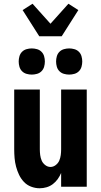

<svg xmlns="http://www.w3.org/2000/svg" viewBox="-20 -999 540 1027"><path d="M192 8Q169 8 146.5 -0.5Q124 -9 108 -26Q92 -43 82 -64Q72 -85 66 -107.5Q60 -130 58 -153.5Q56 -177 56 -200V-520H193V-200Q193 -185 195 -169.5Q197 -154 203 -140Q209 -126 222 -116Q235 -106 250 -106Q265 -106 278 -116Q291 -126 297 -140Q303 -154 305 -169.5Q307 -185 307 -200V-520H444V0H307V-74Q300 -57 289 -41.5Q278 -26 263 -14.5Q248 -3 229.5 2.5Q211 8 192 8ZM350 -600Q336 -600 322 -604Q308 -608 298 -618Q288 -628 284 -642Q280 -656 280 -670Q280 -684 284 -698Q288 -712 298 -722Q308 -732 322 -736Q336 -740 350 -740Q364 -740 378 -736Q392 -732 402 -722Q412 -712 416 -698Q420 -684 420 -670Q420 -656 416 -642Q412 -628 402 -618Q392 -608 378 -604Q364 -600 350 -600ZM150 -600Q136 -600 122 -604Q108 -608 98 -618Q88 -628 84 -642Q80 -656 80 -670Q80 -684 84 -698Q88 -712 98 -722Q108 -732 122 -736Q136 -740 150 -740Q164 -740 178 -736Q192 -732 202 -722Q212 -712 216 -698Q220 -684 220 -670Q220 -656 216 -642Q212 -628 202 -618Q192 -608 178 -604Q164 -600 150 -600ZM190 -805 101 -945 154 -979 250 -872 346 -979 399 -945 310 -805Z"/></svg>

Font: Iosevka Curly Heavy
Style: Regular
Weight: 900
Monospace: yes
Designer: Belleve Invis
Foundry: Belleve Invis
Version: Version 22.1.2; ttfautohint (v1.8.4)